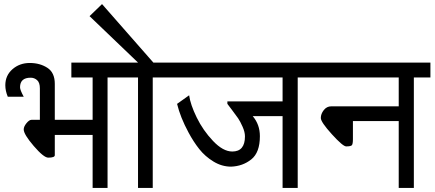

<svg xmlns="http://www.w3.org/2000/svg" viewBox="-20 -919 2125 939"><path d="M248 -509V-333H433V-540H329V-613H588V-540H506V0H433V-259H248V-160Q248 -148 216 -148Q194 -148 145 -205Q96 -262 96 -286Q96 -300 109.5 -316.5Q123 -333 134 -333H175V-487Q175 -515 161.5 -527Q148 -539 130 -539Q78 -539 78 -492Q78 -479 96 -446H18Q6 -475 6 -502Q6 -550 41 -580.5Q76 -611 125.5 -611Q175 -611 211.5 -587.5Q248 -564 248 -509Z M814 -540H727V0H655V-540H568V-613H655L418 -840L479 -899L730 -613H814Z M1178 -252Q1178 -273 1166.5 -299Q1155 -325 1144.5 -340.5Q1134 -356 1114 -382Q1094 -408 1092 -411V-423H1362V-540H794V-613H1517V-540H1436V0H1362V-351H1216Q1251 -310 1251 -253Q1251 -173 1209 -139.5Q1167 -106 1110 -104Q1065 -104 1024 -129Q983 -154 954.5 -190Q926 -226 902 -271Q862 -345 846 -411L905 -453Q911 -408 942 -344.5Q973 -281 1022 -229.5Q1071 -178 1116 -178Q1178 -178 1178 -252Z M1600 -399H1930V-540H1497V-613H2085V-540H2004V0H1930V-327H1706V-239Q1706 -215 1701 -209Q1696 -203 1673 -203Q1657 -203 1603 -262.5Q1549 -322 1549 -342Q1549 -362 1563.5 -380.5Q1578 -399 1600 -399Z"/></svg>

Font: Autonym
Style: Regular
Weight: 500
Version: Version 1.0.20131126